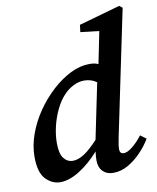

<svg xmlns="http://www.w3.org/2000/svg" viewBox="-84 -795 715 874"><g transform="rotate(-10 274.0 -358.0)"><path d="M139 -164Q139 -115 155.5 -93.5Q172 -72 198 -72Q222 -72 250 -90Q278 -108 315 -148L368 -405Q343 -423 310 -423Q285 -423 259.5 -410Q234 -397 215 -376Q193 -353 175.5 -317Q158 -281 148.5 -241Q139 -201 139 -164ZM369 14Q339 14 321 -4.5Q303 -23 303 -54Q303 -62 303.5 -72Q304 -82 306 -96Q263 -47 214.5 -16.5Q166 14 125 14Q87 14 57.5 -16.5Q28 -47 28 -120Q28 -171 47 -224Q66 -277 99 -325Q132 -373 173.5 -411Q215 -449 259.5 -471Q304 -493 347 -493Q358 -493 368.5 -491.5Q379 -490 388 -485L418 -633L332 -643L336 -676L527 -730L541 -719L420 -138Q413 -104 413 -87Q413 -66 432 -66Q448 -66 471 -84Q494 -102 518 -133L545 -113Q526 -81 498 -52Q470 -23 437.5 -4.5Q405 14 369 14Z"/></g></svg>

Font: Source Serif 4 Semibold
Style: Italic
Weight: 600
Italic angle: -12°
Designer: Frank Grießhammer
Foundry: Adobe
Version: Version 4.005;hotconv 1.1.0;makeotfexe 2.6.0